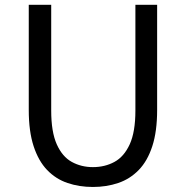

<svg xmlns="http://www.w3.org/2000/svg" viewBox="-20 -753 761 787"><path d="M360.8 13.4Q304.7 13.4 256.8 -2.9Q208.8 -19.2 173.2 -56.1Q137.7 -93 117.8 -153.8Q97.9 -214.5 97.9 -302.4V-733.4H189.9V-299.9Q189.9 -212.2 212.7 -161.4Q235.5 -110.5 274.3 -89.3Q313.1 -68 360.8 -68Q409.8 -68 449 -89.3Q488.3 -110.5 511.7 -161.4Q535 -212.2 535 -299.9V-733.4H624.1V-302.4Q624.1 -214.5 604.3 -153.8Q584.6 -93 548.6 -56.1Q512.7 -19.2 464.6 -2.9Q416.5 13.4 360.8 13.4Z"/></svg>

Font: Noto Sans SC Thin
Style: Regular
Weight: 100
Designer: Ryoko NISHIZUKA 西塚涼子 (kana, bopomofo & ideographs); Paul D. Hunt (Latin, Greek & Cyrillic); Sandoll Communications 산돌커뮤니
Foundry: Adobe
Version: Version 2.004-H2;hotconv 1.0.118;makeotfexe 2.5.65603